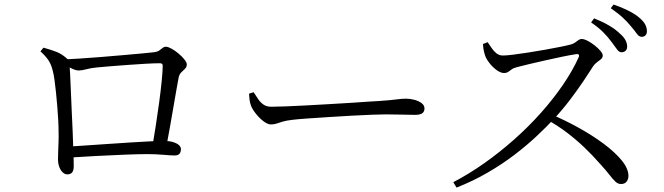

<svg xmlns="http://www.w3.org/2000/svg" viewBox="-20 -838 2990 864"><path d="M727.8 -173.8 665.2 -175.3Q672.4 -217.3 680.8 -271Q689.2 -324.7 696.4 -378.3Q703.6 -431.9 707.9 -476Q712.2 -520 712.2 -542.5Q712.2 -553.4 700.1 -553.4Q676 -553.4 636.5 -551.2Q597.1 -549 553 -545.7Q508.9 -542.4 471.4 -539.4Q433.9 -536.4 413.1 -534.2Q388.5 -531.8 368.3 -526.3Q348.2 -520.8 334 -520.8Q320.9 -520.8 300.4 -530.9Q279.9 -540.9 268.3 -549.3V-570.6Q292.8 -571.8 337.1 -574.4Q381.4 -577 433.1 -581.4Q484.7 -585.8 534 -589.9Q583.3 -594 619.9 -597.6Q656.6 -601.2 669.2 -602.6Q686.9 -604.3 695.8 -610.2Q704.8 -616.2 711.4 -622Q718 -627.7 726.8 -627.7Q736.3 -627.7 752.1 -618.9Q767.8 -610.1 783.3 -597.2Q798.8 -584.3 809.7 -570.6Q820.6 -557 820.6 -548Q820.6 -536.8 812.9 -529Q805.3 -521.2 796.5 -513Q787.8 -504.7 784.3 -491Q780.7 -472.7 774.4 -437Q768.1 -401.3 760.4 -356.2Q752.7 -311.1 744.3 -263.7Q736 -216.3 727.8 -173.8ZM175.5 -623.5Q207.2 -614.9 233.4 -604.9Q259.6 -594.8 284.5 -571.6Q290.1 -566.4 291.1 -561.4Q292 -556.5 293 -545.9Q294 -532.3 295.7 -500.4Q297.3 -468.5 299 -426.1Q300.7 -383.7 302.8 -337.2Q304.9 -290.7 307 -246Q309 -201.2 309.8 -166.4Q310.6 -143.9 311.2 -127.4Q311.8 -111 311.8 -89.7Q311.8 -71.8 304.9 -62.5Q297.9 -53.3 282.3 -53.3Q272.5 -53.3 262.9 -61.7Q253.3 -70.1 247.2 -85.6Q241 -101.1 241 -121.1Q241 -131.4 241.7 -152.8Q242.4 -174.2 243.4 -199.3Q244.4 -224.5 243.6 -246Q243.6 -268.7 242 -297.9Q240.4 -327.1 237.8 -359Q235.2 -390.9 232 -421.9Q228.8 -452.9 225.1 -479.5Q221.4 -506 216.4 -523.5Q209.8 -549.7 196.6 -568.8Q183.4 -587.8 162 -606.8ZM281.1 -128.3 280.9 -177.8Q318.3 -180 366.8 -183.5Q415.3 -186.9 467.4 -190.3Q519.6 -193.7 568.7 -197Q617.8 -200.4 657.4 -202.1Q696.9 -203.8 719.9 -203.8Q740.9 -203.8 757.7 -198.9Q774.5 -194.1 784.3 -185.8Q794.2 -177.5 794.2 -166.8Q794.2 -153.8 787.8 -146.1Q781.4 -138.4 765.3 -138.4Q748.9 -138.4 714.1 -141.5Q679.4 -144.5 644.4 -144.5Q602.4 -144.5 541.3 -142Q480.2 -139.5 412.2 -136Q344.3 -132.5 281.1 -128.3Z M1121.2 -423.1Q1131.9 -406.1 1142.4 -391.1Q1152.8 -376.1 1166.6 -366.9Q1180.3 -357.7 1200.6 -357.7Q1223.3 -357.7 1264.2 -359.2Q1305.1 -360.7 1355.8 -363.5Q1406.6 -366.3 1459.4 -369.3Q1512.2 -372.3 1559.7 -375.3Q1607.3 -378.3 1641 -380.8Q1674.6 -383.3 1686.1 -383.5Q1736.1 -386.9 1762 -390.4Q1787.8 -394 1806.6 -394Q1826 -394 1845.5 -388.7Q1864.9 -383.4 1877.5 -373.7Q1890.2 -363.9 1890.2 -349.8Q1890.2 -336.4 1880.9 -328.8Q1871.7 -321.1 1846.2 -321.1Q1819.9 -321.1 1790.6 -322.2Q1761.2 -323.3 1715.3 -323.3Q1696.6 -323.3 1655.6 -321.8Q1614.5 -320.3 1562.4 -317.4Q1510.2 -314.5 1457.9 -311.1Q1405.5 -307.7 1362.1 -304.7Q1318.7 -301.7 1296.5 -298.9Q1268.3 -295.7 1252.2 -290.8Q1236 -285.8 1224.6 -281.9Q1213.3 -278 1198.6 -278Q1185.1 -278 1166.6 -291.7Q1148.2 -305.5 1132.6 -324.9Q1117 -344.2 1110 -361.1Q1104.5 -375.4 1103 -388.7Q1101.4 -402.1 1100.7 -416.5Z M2730.8 -650.8Q2715.5 -671.8 2694.3 -693.1Q2673.1 -714.4 2640 -737.1L2653.6 -755.5Q2692 -740.1 2720.9 -723.1Q2749.7 -706 2767.6 -688.6Q2786.5 -672.4 2794.4 -657.7Q2802.2 -643 2802.2 -628.2Q2802.2 -616 2795 -609.4Q2787.7 -602.8 2776.6 -602.8Q2765.2 -602.8 2755.5 -617.2Q2745.8 -631.5 2730.8 -650.8ZM2818.7 -720.4Q2803.6 -739 2783.1 -758.1Q2762.6 -777.3 2728.5 -801L2741 -817.6Q2778.9 -804.5 2807.8 -789.9Q2836.7 -775.3 2854.8 -760.1Q2874.6 -744 2882.8 -728.9Q2891.1 -713.8 2891.1 -698.1Q2891.1 -685.7 2884.7 -679Q2878.2 -672.4 2867.4 -672.4Q2855.3 -672.4 2845.2 -686.9Q2835.1 -701.4 2818.7 -720.4ZM2153.3 -639.8 2174.4 -648.2Q2182.6 -636.4 2192.1 -622.2Q2201.6 -608 2214 -598.1Q2226.5 -588.2 2242.7 -588.2Q2259.4 -588.2 2290.1 -592.1Q2320.8 -596 2358.4 -601.8Q2396.1 -607.6 2433.8 -614.4Q2471.6 -621.2 2502.6 -627.4Q2533.6 -633.6 2549.8 -638.1Q2560.6 -641.1 2568.2 -646.8Q2575.7 -652.5 2582.8 -657.5Q2589.8 -662.6 2597.1 -662.6Q2608 -662.6 2624.1 -654.4Q2640.3 -646.2 2655.8 -633.9Q2671.3 -621.6 2681.9 -609.2Q2692.4 -596.7 2692.4 -588.3Q2692.4 -578.6 2684.4 -571.6Q2676.3 -564.6 2666.2 -557.6Q2656.1 -550.6 2649.4 -540.2Q2631.9 -512.6 2605.5 -473.2Q2579 -433.7 2545.6 -389.6Q2512.3 -345.6 2473.3 -303.5Q2438.6 -266.3 2394 -224.6Q2349.5 -182.8 2294.7 -141.1Q2240 -99.3 2174.8 -61.5Q2109.7 -23.6 2034.5 6.1L2019.8 -18.2Q2090.8 -55.2 2159.7 -103.9Q2228.6 -152.6 2293 -209.7Q2357.4 -266.7 2413.1 -329Q2468.7 -391.2 2512.6 -455.3Q2556.6 -519.4 2584.1 -580.4Q2590.6 -596.6 2572.3 -594.3Q2546 -590.3 2508.9 -582.6Q2471.9 -574.9 2433.4 -566.2Q2394.9 -557.5 2361.3 -549.5Q2327.6 -541.5 2307.3 -536.1Q2291.8 -532.4 2283 -526.1Q2274.2 -519.7 2267 -514.6Q2259.8 -509.5 2247.8 -509.5Q2233.6 -509.5 2216.7 -521.3Q2199.9 -533.1 2186.3 -549.5Q2172.8 -565.9 2166.8 -578.2Q2162.5 -587.7 2158.5 -603.4Q2154.4 -619 2153.3 -639.8ZM2441.2 -299.9 2460.7 -323.5Q2523.8 -296.5 2585.4 -262.3Q2646.9 -228.1 2697.4 -190.5Q2747.8 -152.8 2777.9 -116Q2808 -79.2 2808 -46.2Q2808 -31.8 2799.7 -20.8Q2791.5 -9.9 2774.4 -9.9Q2760.9 -9.9 2749.5 -20.5Q2738.1 -31.2 2722.4 -51.5Q2706.8 -71.8 2679.7 -101.3Q2644.5 -141.3 2608.3 -175.8Q2572.1 -210.2 2531.6 -241Q2491.2 -271.8 2441.2 -299.9Z"/></svg>

Font: Noto Serif SC
Style: Regular
Weight: 200
Designer: Ryoko NISHIZUKA 西塚涼子 (kana & ideographs); Frank Grießhammer (Latin, Greek & Cyrillic); Wenlong ZHANG 张文龙 (bopomofo); San
Foundry: Adobe
Version: Version 2.001;hotconv 1.1.0;makeotfexe 2.6.0